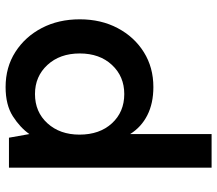

<svg xmlns="http://www.w3.org/2000/svg" viewBox="-65 -491 776 686"><g transform="rotate(-90 323.0 -148.0)"><path d="M67 220V-504H174L187 -431Q210 -464 250.5 -490Q291 -516 355 -516Q426 -516 480.5 -481Q535 -446 566 -386.5Q597 -327 597 -251Q597 -175 565.5 -115.5Q534 -56 479.5 -22Q425 12 355 12Q297 12 254.5 -9.5Q212 -31 187 -71V220ZM330 -92Q393 -92 434 -136Q475 -180 475 -251Q475 -322 434 -366.5Q393 -411 330 -411Q266 -411 225.5 -366.5Q185 -322 185 -252Q185 -180 225.5 -136Q266 -92 330 -92Z"/></g></svg>

Font: DM Sans SemiBold
Style: Regular
Weight: 600
Designer: Colophon Foundry, Jonny Pinhorn
Foundry: Colophon Foundry
Version: Version 4.004; ttfautohint (v1.8.4.7-5d5b)